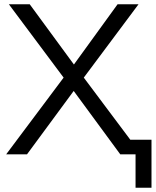

<svg xmlns="http://www.w3.org/2000/svg" viewBox="-20 -725 732 902"><path d="M616.8 157V0H568.7V-68.6H691.7V157ZM9 0 290.5 -375.9V-344.8L21.6 -705H119.6L340.1 -404.4H314.5L532.4 -705H630.8L362 -344.8V-375.9L643.5 0H545L310.3 -319.4H342.2L106.9 0Z"/></svg>

Font: Mulish ExtraLight
Style: Regular
Weight: 200
Designer: Vernon Adams
Foundry: Vernon Adams
Version: Version 3.603